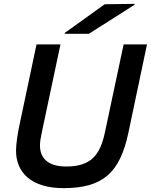

<svg xmlns="http://www.w3.org/2000/svg" viewBox="-20 -960 781 994"><path d="M645 -274 741 -730H620L523 -274C498 -155 449 -98 323 -98C222 -98 187 -147 187 -206C187 -226 190 -245 198 -282L293 -730H169L79 -304C72 -271 63 -215 63 -180C63 -72 136 14 309 14C512 14 601 -65 645 -274ZM315 -785H440L676 -935L677 -940L522 -938L316 -790Z"/></svg>

Font: Nacelle SemiBold
Style: Italic
Weight: 600
Italic angle: -12°
Designer: Sora Sagano
Foundry: Sora Sagano
Version: Version 1.000;FEAKit 1.0